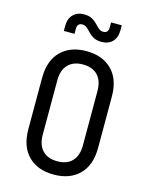

<svg xmlns="http://www.w3.org/2000/svg" viewBox="-138 -1031 876 1127"><g transform="rotate(15 300.0 -467.5)"><path d="M300 10Q202 10 145 -47Q88 -104 88 -210V-520Q88 -626 145 -683Q202 -740 300 -740Q398 -740 455 -683Q512 -626 512 -521V-210Q512 -104 455 -47Q398 10 300 10ZM300 -71Q359 -71 390.5 -104.5Q422 -138 422 -200V-530Q422 -592 390.5 -625.5Q359 -659 300 -659Q242 -659 210 -625.5Q178 -592 178 -530V-200Q178 -138 210 -104.5Q242 -71 300 -71ZM370 -815Q340 -815 321 -825.5Q302 -836 289 -850Q276 -864 264 -874.5Q252 -885 235 -885Q205 -885 205 -850V-820H140V-850Q140 -895 165 -920Q190 -945 230 -945Q260 -945 279 -934.5Q298 -924 311 -910Q324 -896 336 -885.5Q348 -875 365 -875Q395 -875 395 -910V-940H460V-910Q460 -865 435.5 -840Q411 -815 370 -815Z"/></g></svg>

Font: JetBrains Mono NL
Style: Regular
Weight: 400
Monospace: yes
Designer: Philipp Nurullin, Konstantin Bulenkov
Foundry: JetBrains
Version: Version 2.305; ttfautohint (v1.8.4.7-5d5b)